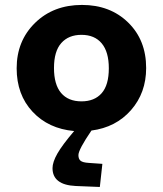

<svg xmlns="http://www.w3.org/2000/svg" viewBox="-20 -512 654 771"><path d="M190.9 163.1Q190.9 139.2 210.4 104.7Q230 70.3 277.8 14.2Q174.3 4.9 110.6 -63.5Q46.9 -131.8 46.9 -237.8Q46.9 -347.7 120.6 -419.9Q194.3 -492.2 309.1 -492.2Q422.4 -492.2 494.6 -421.6Q566.9 -351.1 566.9 -238.8Q566.9 -139.2 506.1 -69.8Q445.3 -0.5 347.2 12.2Q294.9 88.9 294.9 110.8Q294.9 126.5 303.5 133.5Q312 140.6 335.9 142.1L391.1 146L380.9 238.8L284.2 234.9Q190.9 230.5 190.9 163.1ZM307.1 -105Q359.4 -105 388.2 -137.7Q417 -170.4 417 -237.8Q417 -303.7 388.4 -337.9Q359.9 -372.1 307.1 -372.1Q255.4 -372.1 226.1 -339.1Q196.8 -306.2 196.8 -238.8Q196.8 -172.4 225.3 -138.7Q253.9 -105 307.1 -105Z"/></svg>

Font: IntelOne Mono Bold
Style: Regular
Weight: 700
Designer: Fred Shallcrass
Foundry: Frere-Jones Type LLC
Version: Version 1.200;hotconv 1.1.0;makeotfexe 2.6.0;FJTRelease1.2